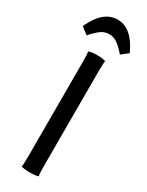

<svg xmlns="http://www.w3.org/2000/svg" viewBox="-229 -820 658 857"><g transform="rotate(30 100.0 -391.5)"><path d="M221.2 -682.1 186 -654.8Q161.6 -683.1 142.3 -696.5Q123 -710 100.1 -710Q77.1 -710 58.3 -696.5Q39.6 -683.1 14.2 -654.8L-21 -682.1Q25.9 -785.2 100.1 -785.2Q174.3 -785.2 221.2 -682.1ZM59.1 -58.1V-542Q59.1 -587.4 56.2 -596.2Q73.7 -602.1 100.1 -602.1Q126.5 -602.1 144 -596.2Q141.1 -587.4 141.1 -542V-58.1Q141.1 -11.7 144 -2.9Q129.4 2 100.1 2Q70.8 2 56.2 -2.9Q59.1 -11.7 59.1 -58.1Z"/></g></svg>

Font: Nikodecs
Style: Medium
Weight: 500
Version: Version 0.29